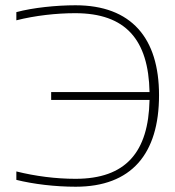

<svg xmlns="http://www.w3.org/2000/svg" viewBox="-20 -699 665 728"><path d="M42 -653V-622C113 -640 194 -649 265 -649C457 -649 543 -548 547 -350H174V-320H547C543 -122 457 -21 266 -21C192 -21 114 -31 42 -49V-17C106 -1 189 9 267 9C478 9 583 -115 583 -338C583 -555 478 -679 266 -679C194 -679 105 -670 42 -653Z"/></svg>

Font: LT Wave Alt Thin
Style: Regular
Weight: 100
Designer: Daniel Lyons
Version: Version 2.5 (Glyphs App)